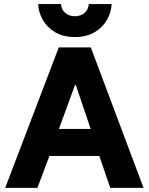

<svg xmlns="http://www.w3.org/2000/svg" viewBox="-20 -903 715 923"><path d="M5 0 262.5 -675H416.7L670 0H510L457.5 -153.3H217.5L160 0ZM263.3 -283.3H415.8L344.2 -495H340.8ZM340 -725Q284.2 -725 245.4 -747.9Q206.7 -770.8 185.8 -807.5Q165 -844.2 163.3 -883.3H273.3Q275 -856.7 293.8 -840.8Q312.5 -825 340 -825Q367.5 -825 386.2 -840.8Q405 -856.7 406.7 -883.3H516.7Q515 -844.2 494.2 -807.5Q473.3 -770.8 434.6 -747.9Q395.8 -725 340 -725Z"/></svg>

Font: Funnel Sans ExtraBold
Style: Regular
Weight: 800
Version: Version 1.000; Beta; Release 5; Build 24; ttfautohint (v1.8.